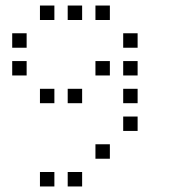

<svg xmlns="http://www.w3.org/2000/svg" viewBox="-20 -696 640 692"><path d="M125 -676Q124 -676 124 -676Q124 -676 124 -675V-625Q124 -624 124 -624Q124 -624 125 -624H175Q176 -624 176 -624Q176 -624 176 -625V-675Q176 -676 176 -676Q176 -676 175 -676ZM225 -676Q224 -676 224 -676Q224 -676 224 -675V-625Q224 -624 224 -624Q224 -624 225 -624H275Q276 -624 276 -624Q276 -624 276 -625V-675Q276 -676 276 -676Q276 -676 275 -676ZM325 -676Q324 -676 324 -676Q324 -676 324 -675V-625Q324 -624 324 -624Q324 -624 325 -624H375Q376 -624 376 -624Q376 -624 376 -625V-675Q376 -676 376 -676Q376 -676 375 -676ZM25 -576Q24 -576 24 -576Q24 -576 24 -575V-525Q24 -524 24 -524Q24 -524 25 -524H75Q76 -524 76 -524Q76 -524 76 -525V-575Q76 -576 76 -576Q76 -576 75 -576ZM425 -576Q424 -576 424 -576Q424 -576 424 -575V-525Q424 -524 424 -524Q424 -524 425 -524H475Q476 -524 476 -524Q476 -524 476 -525V-575Q476 -576 476 -576Q476 -576 475 -576ZM25 -476Q24 -476 24 -476Q24 -476 24 -475V-425Q24 -424 24 -424Q24 -424 25 -424H75Q76 -424 76 -424Q76 -424 76 -425V-475Q76 -476 76 -476Q76 -476 75 -476ZM325 -476Q324 -476 324 -476Q324 -476 324 -475V-425Q324 -424 324 -424Q324 -424 325 -424H375Q376 -424 376 -424Q376 -424 376 -425V-475Q376 -476 376 -476Q376 -476 375 -476ZM425 -476Q424 -476 424 -476Q424 -476 424 -475V-425Q424 -424 424 -424Q424 -424 425 -424H475Q476 -424 476 -424Q476 -424 476 -425V-475Q476 -476 476 -476Q476 -476 475 -476ZM125 -376Q124 -376 124 -376Q124 -376 124 -375V-325Q124 -324 124 -324Q124 -324 125 -324H175Q176 -324 176 -324Q176 -324 176 -325V-375Q176 -376 176 -376Q176 -376 175 -376ZM225 -376Q224 -376 224 -376Q224 -376 224 -375V-325Q224 -324 224 -324Q224 -324 225 -324H275Q276 -324 276 -324Q276 -324 276 -325V-375Q276 -376 276 -376Q276 -376 275 -376ZM425 -376Q424 -376 424 -376Q424 -376 424 -375V-325Q424 -324 424 -324Q424 -324 425 -324H475Q476 -324 476 -324Q476 -324 476 -325V-375Q476 -376 476 -376Q476 -376 475 -376ZM425 -276Q424 -276 424 -276Q424 -276 424 -275V-225Q424 -224 424 -224Q424 -224 425 -224H475Q476 -224 476 -224Q476 -224 476 -225V-275Q476 -276 476 -276Q476 -276 475 -276ZM325 -176Q324 -176 324 -176Q324 -176 324 -175V-125Q324 -124 324 -124Q324 -124 325 -124H375Q376 -124 376 -124Q376 -124 376 -125V-175Q376 -176 376 -176Q376 -176 375 -176ZM125 -76Q124 -76 124 -76Q124 -76 124 -75V-25Q124 -24 124 -24Q124 -24 125 -24H175Q176 -24 176 -24Q176 -24 176 -25V-75Q176 -76 176 -76Q176 -76 175 -76ZM225 -76Q224 -76 224 -76Q224 -76 224 -75V-25Q224 -24 224 -24Q224 -24 225 -24H275Q276 -24 276 -24Q276 -24 276 -25V-75Q276 -76 276 -76Q276 -76 275 -76Z"/></svg>

Font: Doto
Style: Regular
Weight: 400
Monospace: yes
Version: Version 1.000